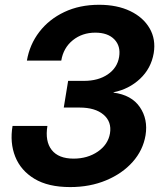

<svg xmlns="http://www.w3.org/2000/svg" viewBox="-20 -759 660 791"><path d="M269 11.7Q178.2 11.7 121.8 -22.5Q65.4 -56.6 42.7 -113.8Q20 -170.9 31.7 -240.2H175.3Q165 -176.8 193.1 -141.1Q221.2 -105.5 283.2 -105.5Q340.8 -105.5 383.1 -134.5Q425.3 -163.6 433.1 -209.5Q440.9 -257.3 406.5 -286.6Q372.1 -315.9 307.6 -315.9H242.7L260.7 -425.8H325.7Q384.8 -425.8 424.1 -452.6Q463.4 -479.5 470.7 -524.4Q478 -568.8 451.2 -596.7Q424.3 -624.5 372.6 -624.5Q318.8 -624.5 280 -593.3Q241.2 -562 232.4 -509.3H90.8Q102.1 -575.7 142.1 -627.7Q182.1 -679.7 245.1 -709.5Q308.1 -739.3 388.2 -739.3Q462.4 -739.3 516.4 -713.4Q570.3 -687.5 596.4 -642.3Q622.6 -597.2 613.3 -540Q602.5 -477.1 556.9 -434.3Q511.2 -391.6 447.8 -378.9V-377.4Q522 -367.7 556.2 -317.6Q590.3 -267.6 579.6 -201.7Q569.3 -140.1 526.6 -92Q483.9 -43.9 417.2 -16.1Q350.6 11.7 269 11.7Z"/></svg>

Font: Inter Display
Style: Bold Italic
Weight: 700
Italic angle: -9.39999°
Designer: Rasmus Andersson
Foundry: rsms
Version: Version 4.000;git-a52131595